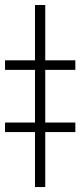

<svg xmlns="http://www.w3.org/2000/svg" viewBox="-76 -756 324 776"><path d="M106.9 -735.8V0H65.4V-735.8ZM-55.7 -473.6V-512.2H228.5V-473.6ZM-55.7 -222.2V-260.7H228.5V-222.2Z"/></svg>

Font: Inter Display Extra Light
Style: Regular
Weight: 200
Designer: Rasmus Andersson
Foundry: rsms
Version: Version 4.000;git-4fc901f